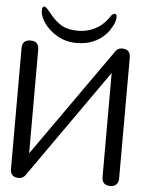

<svg xmlns="http://www.w3.org/2000/svg" viewBox="-59 -927 759 975"><g transform="rotate(5 320.5 -439.5)"><path d="M539.6 -700.7Q582 -700.7 582 -658.2L581.5 -36.6Q576.7 0 539.6 0Q497.1 0 497.1 -42.5V-572.3L107.9 -19L105 -15.1Q92.3 0 72.8 0Q30.3 0 30.3 -42.5V-658.2Q30.3 -700.7 72.8 -700.7Q115.2 -700.7 115.2 -658.2V-129.4L502.4 -678.2Q504.9 -683.1 508.8 -687L509.8 -688.5Q522 -700.7 539.6 -700.7ZM176.8 -754.9Q150.9 -775.9 133.3 -804.2Q116.2 -832 116.2 -858.4Q116.2 -878.9 128.4 -878.9L130.9 -877.9Q140.6 -873 158.2 -850.6Q184.1 -816.4 216.3 -794.4Q250 -771 310.5 -771Q352.5 -771 392.6 -790.5Q432.1 -810.5 456.1 -844.2Q463.9 -855 467.8 -860.4Q472.2 -866.2 477.5 -870.1Q481.4 -873 487.3 -873Q497.1 -873 497.1 -856.4Q497.1 -836.9 484.9 -813.5Q471.7 -788.1 457 -771.5Q399.9 -708.5 306.2 -708.5Q232.9 -708.5 176.8 -754.9Z"/></g></svg>

Font: inglobal
Style: Regular
Weight: 400
Designer: Andrey Kochetov, Denis Davydov, Evgeny Yurtaev
Foundry: inglobal
Version: Version 1.00 September 25, 2014, initial release